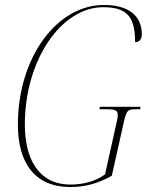

<svg xmlns="http://www.w3.org/2000/svg" viewBox="-20 -743 593 773"><path d="M263 10C325 10 375 -5 430 -35L474 -231C488 -298 492 -303 524 -303H544L546 -313H382L380 -303H414C447 -303 454 -296 454 -281C454 -267 450 -253 446 -235L403 -41C364 -12 313 0 264 0C129 0 80 -113 80 -241C80 -505 229 -714 395 -714C490 -714 524 -677 524 -573C541 -573 551 -586 551 -604C551 -682 495 -723 398 -723C210 -723 52 -513 52 -241C52 -86 121 10 263 10Z"/></svg>

Font: Noto Serif Display Condensed Thin
Style: Italic
Weight: 100
Width: 3
Italic angle: -12°
Designer: Monotype Design Team
Foundry: Monotype Imaging Inc.
Version: Version 2.009